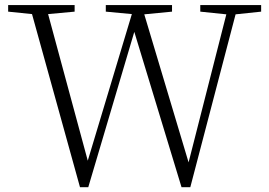

<svg xmlns="http://www.w3.org/2000/svg" viewBox="-20 -743 1077 770"><path d="M1027.3 -722.7V-696.3L924.8 -685.5L743.2 7.8H708L518.6 -615.2L334 7.8H300.8L108.4 -686.5L12.7 -696.3V-722.7H279.3V-696.3L172.9 -686.5L332 -98.6L508.8 -686.5L404.3 -696.3V-722.7H669.9V-696.3L558.6 -685.5L736.3 -91.8L887.7 -685.5L783.2 -696.3V-722.7Z"/></svg>

Font: GenYoMin TW TTF ExtraLight
Style: Regular
Weight: 250
Version: Version 1.300